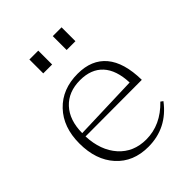

<svg xmlns="http://www.w3.org/2000/svg" viewBox="-182 -704 822 822"><g transform="rotate(-45 229.0 -292.5)"><path d="M372.1 -231.9Q369.1 -309.6 332.5 -349.4Q295.9 -389.2 229 -389.2Q158.2 -389.2 116.9 -344.7Q75.7 -300.3 75.2 -222.2ZM35.2 -199.2Q35.2 -297.9 91.6 -356.9Q147.9 -416 241.2 -416Q325.7 -416 370.6 -362.5Q415.5 -309.1 417 -203.1L75.2 -202.1Q79.1 -114.3 126.2 -61.5Q173.3 -8.8 250 -8.8Q337.9 -8.8 407.2 -81.1L418 -73.2Q347.7 20 233.9 20Q143.1 20 89.1 -39.8Q35.2 -99.6 35.2 -199.2ZM138.2 -521V-605H191.9V-521ZM279.8 -521V-605H333V-521Z"/></g></svg>

Font: Halibut Thin
Style: Regular
Weight: 250
Designer: Matteo Maggi
Foundry: Collletttivo
Version: Version 3.080 | FøM Fix